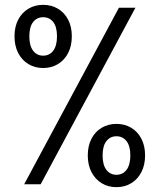

<svg xmlns="http://www.w3.org/2000/svg" viewBox="-20 -762 660 794"><path d="M40 -612Q40 -651.2 55.2 -680.6Q70.5 -710 97.5 -726Q124.5 -742 158.5 -742Q192.5 -742 219.5 -726Q246.5 -710 261.8 -680.6Q277 -651.2 277 -612Q277 -572.5 261.8 -542.8Q246.5 -513.2 219.5 -496.9Q192.5 -480.7 158.5 -480.7Q124.5 -480.7 97.5 -496.9Q70.5 -513.2 55.2 -542.8Q40 -572.5 40 -612ZM215.7 -612Q215.7 -651 200.1 -670.9Q184.5 -690.8 158.5 -690.8Q132.7 -690.8 117 -670.9Q101.3 -651 101.3 -612Q101.3 -572.7 117 -552.2Q132.7 -531.8 158.5 -531.8Q184.5 -531.8 200.1 -552.2Q215.7 -572.7 215.7 -612ZM343 -119.3Q343 -158.5 358.2 -188.1Q373.5 -217.7 400.6 -233.7Q427.7 -249.7 461.5 -249.7Q495.5 -249.7 522.5 -233.7Q549.5 -217.7 564.8 -188.1Q580 -158.5 580 -119.3Q580 -80.2 564.8 -50.3Q549.5 -20.5 522.5 -4.2Q495.5 12 461.5 12Q427.7 12 400.7 -4.2Q373.7 -20.5 358.3 -50.3Q343 -80.2 343 -119.3ZM519 -119.3Q519 -158.3 503.2 -178.4Q487.5 -198.5 461.5 -198.5Q435.7 -198.5 420 -178.4Q404.3 -158.3 404.3 -119.3Q404.3 -80 420 -59.6Q435.7 -39.2 461.5 -39.2Q487.5 -39.2 503.2 -59.6Q519 -80 519 -119.3ZM80 0 471.8 -730H540L148.2 0Z"/></svg>

Font: Monaspace Neon Var
Style: Regular
Weight: 400
Designer: Riley Cran and the Lettermatic Team
Version: Version 1.000 (Monaspace Neon Var)